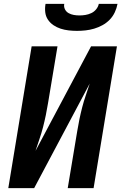

<svg xmlns="http://www.w3.org/2000/svg" viewBox="-20 -975 640 995"><path d="M23 0 144 -735H278L229 -441Q224 -410 217.5 -378.5Q211 -347 203 -316Q195 -285 184.5 -254.5Q174 -224 164 -193L452 -735H586L465 0H331L380 -294Q385 -325 391.5 -356.5Q398 -388 406 -419Q414 -450 424.5 -480.5Q435 -511 445 -542L157 0ZM379 -815Q357 -815 335.5 -817.5Q314 -820 294 -826.5Q274 -833 257 -844.5Q240 -856 228.5 -873Q217 -890 214.5 -911.5Q212 -933 216 -955H313Q310 -940 316.5 -927Q323 -914 335.5 -907Q348 -900 362.5 -897.5Q377 -895 392 -895Q407 -895 422.5 -897.5Q438 -900 453 -907Q468 -914 478.5 -927Q489 -940 492 -955H589Q585 -933 575 -911.5Q565 -890 548.5 -873Q532 -856 511 -844.5Q490 -833 468 -826.5Q446 -820 423.5 -817.5Q401 -815 379 -815Z"/></svg>

Font: Iosevka SS04 XBd Ex Obl
Style: Regular
Weight: 800
Width: 7
Italic angle: -9°
Monospace: yes
Designer: Belleve Invis
Foundry: Belleve Invis
Version: Version 19.0.0; ttfautohint (v1.8.4)